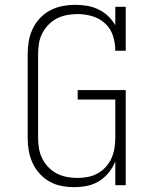

<svg xmlns="http://www.w3.org/2000/svg" viewBox="-20 -763 640 791"><path d="M286 8Q259 8 233 3Q207 -2 184 -15Q161 -28 143 -48Q125 -68 114 -92Q103 -116 98.5 -142.5Q94 -169 94 -195V-540Q94 -567 98.5 -593.5Q103 -620 114.5 -644Q126 -668 144.5 -688Q163 -708 187 -720.5Q211 -733 237.5 -738Q264 -743 291 -743Q315 -743 339 -739Q363 -735 385 -724.5Q407 -714 425 -697Q443 -680 455 -659V-735H498V-554H455Q455 -585 445.5 -615Q436 -645 413.5 -666Q391 -687 361 -696Q331 -705 300 -705Q278 -705 256 -701Q234 -697 214.5 -687Q195 -677 179.5 -661Q164 -645 154 -625.5Q144 -606 140.5 -584Q137 -562 137 -540V-195Q137 -173 140.5 -151.5Q144 -130 154 -110Q164 -90 179.5 -74Q195 -58 214.5 -48Q234 -38 255.5 -34Q277 -30 299 -30Q321 -30 342 -34Q363 -38 382 -48.5Q401 -59 416 -75.5Q431 -92 439.5 -111.5Q448 -131 451.5 -152Q455 -173 455 -195V-353H300V-392H498V0H455V-98Q445 -73 428 -52Q411 -31 388.5 -17Q366 -3 339.5 2.5Q313 8 286 8Z"/></svg>

Font: Iosevka Curly Slab XLtEx
Style: Regular
Weight: 200
Width: 7
Monospace: yes
Designer: Belleve Invis
Foundry: Belleve Invis
Version: Version 11.1.0; ttfautohint (v1.8.3)